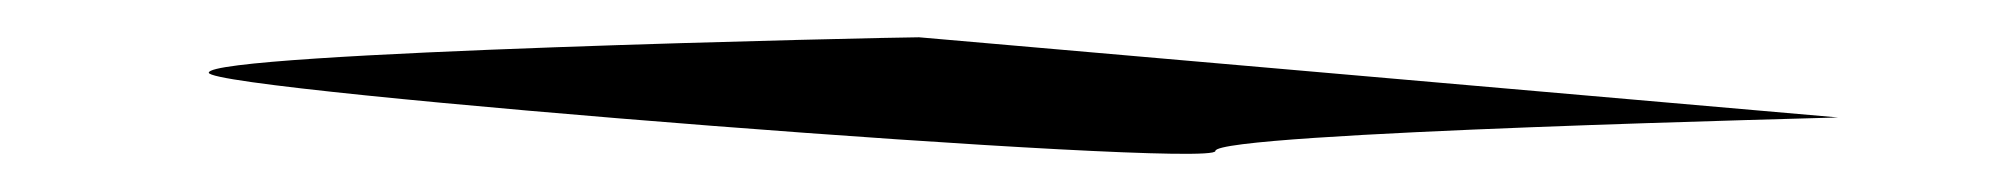

<svg xmlns="http://www.w3.org/2000/svg" viewBox="-20 17 1074 103"><path d="M92 56C92 66 632 108 632 98C632 88 973 80 966 80L473 37C459 37 92 45 92 56Z"/></svg>

Font: Ampere
Style: UltExt
Weight: 400
Version: Version 1